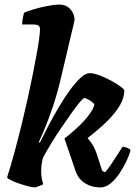

<svg xmlns="http://www.w3.org/2000/svg" viewBox="-20 -820 612 840"><path d="M134 0Q123 0 103.5 -5Q84 -10 63.5 -17Q43 -24 28 -31.5Q13 -39 11 -44Q17 -62 26 -92.5Q35 -123 44.5 -158Q54 -193 62.5 -227Q71 -261 77 -285Q90 -338 101.5 -390Q113 -442 122.5 -490Q132 -538 139.5 -578.5Q147 -619 151 -648.5Q155 -678 155 -692Q155 -705 147 -709Q139 -713 125 -713H77Q77 -728 80 -742Q83 -756 85 -764Q99 -771 128 -779.5Q157 -788 188 -794Q219 -800 240 -800Q269 -800 287.5 -780Q306 -760 306 -734Q306 -733 305 -727.5Q304 -722 301 -708.5Q298 -695 291 -667L245 -472Q230 -409 212 -355.5Q194 -302 177.5 -262Q161 -222 150 -199L154 -195Q171 -230 192.5 -271Q214 -312 238 -352.5Q262 -393 286.5 -426.5Q311 -460 333 -480Q355 -500 373 -500Q389 -500 413.5 -491Q438 -482 462.5 -469Q487 -456 504.5 -443.5Q522 -431 524 -425Q524 -394 505.5 -361Q487 -328 451 -292Q415 -256 363 -216Q372 -206 384 -188Q396 -170 407 -135L427 -73L439 -66Q449 -76 463 -96.5Q477 -117 491.5 -139.5Q506 -162 516 -178Q525 -178 537 -173Q549 -168 551 -163Q546 -142 533 -114.5Q520 -87 502 -60.5Q484 -34 463 -17Q442 0 419 0Q382 0 352.5 -18Q323 -36 311 -71L262 -214Q284 -231 306 -250.5Q328 -270 346.5 -290Q365 -310 377.5 -329Q390 -348 393 -364Q386 -372 377 -378Q368 -384 360.5 -387.5Q353 -391 349 -391Q344 -391 329 -373Q314 -355 293 -325.5Q272 -296 248.5 -261.5Q225 -227 204 -192.5Q183 -158 168 -130Q164 -114 162 -100.5Q160 -87 160 -70Q160 -56 162.5 -41Q165 -26 169 -15Q168 -12 155 -7.5Q142 -3 134 0Z"/></svg>

Font: Texturina Medium 12pt Black
Style: Italic
Weight: 900
Italic angle: -11°
Version: Version 1.002